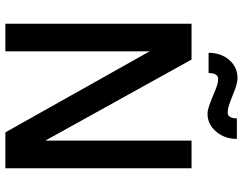

<svg xmlns="http://www.w3.org/2000/svg" viewBox="-115 -791 906 716"><g transform="rotate(90 338.0 -433.0)"><path d="M176.8 -757.8Q177.2 -804.7 203.9 -835.2Q230.5 -865.7 271.5 -865.7Q282.7 -865.7 296.6 -861.8Q310.5 -857.9 335.4 -847.7Q362.3 -836.9 375.2 -833Q388.2 -829.1 399.4 -829.1Q421.4 -829.1 421.4 -863.3H498Q498 -817.9 470.7 -785.9Q443.4 -753.9 404.3 -753.9Q393.1 -753.9 379.2 -758.3Q365.2 -762.7 339.4 -773.4Q312 -785.2 298.8 -789.3Q285.6 -793.5 274.4 -793.5Q252.4 -793.5 252.4 -757.8ZM68.4 -694.3H202.1L504.4 -148.9V-694.3H607.4V0H473.6L171.4 -538.1V0H68.4Z"/></g></svg>

Font: Anta
Style: Regular
Weight: 400
Designer: Sergej Lebedev
Foundry: Sergej Lebedev
Version: Version 1.000; ttfautohint (v1.8.4.7-5d5b)